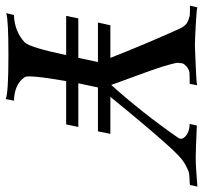

<svg xmlns="http://www.w3.org/2000/svg" viewBox="-50 -694 734 695"><g transform="rotate(90 317.5 -346.0)"><path d="M645 -693 639 -666Q632 -665 615.5 -664.5Q599 -664 591.5 -661.5Q584 -659 567.5 -650.5Q551 -642 531 -623Q511 -604 484 -573Q426 -508 320 -378H454L445 -333H286L271 -262H429L420 -218H263Q239 -78 249 -68Q273 -31 334 -29L328 1Q309 -9 170 -9Q39 -9 17 -1L24 -29Q83 -31 123 -68Q141 -86 169 -218H27L36 -262H179L194 -333H51L61 -378H179Q130 -503 75 -625Q69 -639 61.5 -647.5Q54 -656 43 -660Q32 -664 27.5 -665Q23 -666 7 -666Q-9 -666 -10 -666L-4 -693Q4 -690 61 -687Q118 -684 134 -684Q137 -684 172 -685.5Q207 -687 239.5 -688.5Q272 -690 278 -692L273 -665Q265 -665 254.5 -665Q244 -665 235 -664.5Q226 -664 216 -658Q206 -652 199 -640Q198 -630 197 -624.5Q196 -619 201.5 -598.5Q207 -578 211.5 -563.5Q216 -549 225.5 -522.5Q235 -496 242 -477Q249 -458 259.5 -429Q270 -400 277 -381Q380 -496 468 -623Q478 -637 461.5 -651Q445 -665 418 -665L424 -691Q512 -687 539 -687Q573 -687 645 -693Z"/></g></svg>

Font: GFS Artemisia
Style: Italic
Weight: 400
Italic angle: -12°
Designer: Takis Katsoulidis and George D. Matthiopoulos
Foundry: George Matthiopoulos and Takis Katsoulidis
Version: Version 1.0